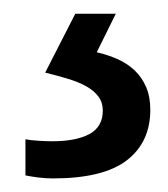

<svg xmlns="http://www.w3.org/2000/svg" viewBox="-20 -20 245 280"><path d="M199.2 140.1Q199.2 187.5 164.8 213.9Q130.4 240.2 57.1 240.2Q46.4 240.2 35.4 238.8Q24.4 237.3 17.1 235.8V183.1Q24.4 184.6 36.4 185.3Q48.3 186 56.2 186Q90.8 186 110.4 175.5Q129.9 165 129.9 141.1Q129.9 129.4 123.5 120.8Q117.2 112.3 106 106Q94.7 99.6 79.3 95Q64 90.3 45.9 85.9L89.8 0H148.9L121.1 56.2Q137.7 60.1 151.9 66.4Q166 72.8 176.5 82.8Q187 92.8 193.1 106.9Q199.2 121.1 199.2 140.1Z"/></svg>

Font: Puppies Kittens
Style: Regular
Weight: 400
Foundry: Ascender Corporation and Peter Mawhorter
Version: Version 0.1